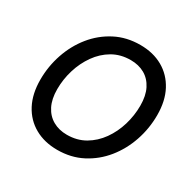

<svg xmlns="http://www.w3.org/2000/svg" viewBox="-163 -906 1089 1084"><g transform="rotate(30 381.5 -364.0)"><path d="M341.3 10.3Q257.3 10.3 194.1 -25.4Q130.9 -61 95.9 -127.4Q61 -193.8 61 -285.6Q61 -373 88.6 -454.1Q116.2 -535.2 167.7 -598.9Q219.2 -662.6 291.5 -700.2Q363.8 -737.8 453.1 -737.8Q537.1 -737.8 599.9 -702.1Q662.6 -666.5 697.8 -600.3Q732.9 -534.2 732.9 -441.9Q732.9 -354.5 705.3 -273.4Q677.7 -192.4 626 -128.4Q574.2 -64.5 502.2 -27.1Q430.2 10.3 341.3 10.3ZM345.7 -90.8Q411.6 -90.8 463.1 -120.8Q514.6 -150.9 550.5 -201.4Q586.4 -252 605 -314.2Q623.5 -376.5 623.5 -440.4Q623.5 -504.9 601.3 -548.6Q579.1 -592.3 539.8 -614.5Q500.5 -636.7 448.7 -636.7Q382.8 -636.7 331.3 -606.7Q279.8 -576.7 243.9 -525.9Q208 -475.1 189.2 -413.1Q170.4 -351.1 170.4 -287.1Q170.4 -223.1 192.6 -179.4Q214.8 -135.7 254.4 -113.3Q293.9 -90.8 345.7 -90.8Z"/></g></svg>

Font: Inter 18pt Medium
Style: Italic
Weight: 500
Italic angle: -9.3988°
Designer: Rasmus Andersson
Foundry: rsms
Version: Version 4.001;git-66647c0bb